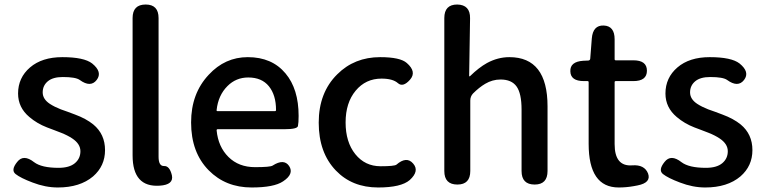

<svg xmlns="http://www.w3.org/2000/svg" viewBox="-20 -817 3386 850"><path d="M236 13Q181 13 124 -9Q71 -29 49 -46.5Q27 -64 56 -100Q84 -136 131 -99Q164 -74 239 -74Q287 -74 311.5 -94.5Q336 -115 336 -147.5Q336 -180 300 -204Q279 -218 251 -229Q222 -240 218.5 -241.5Q215 -243 188 -253Q144 -270 110 -299Q60 -341 60 -403Q60 -473 113 -518.5Q166 -564 256 -564Q352 -564 388 -536Q435 -498 408 -463Q381 -428 333 -463Q315 -476 258 -476Q214 -476 191.5 -457Q169 -438 169 -408Q169 -378 201 -357Q221 -344 249 -333Q277 -323 280 -322Q283 -321 312 -310Q361 -292 393 -266Q445 -223 445 -152.5Q445 -82 392 -36Q334 13 236 13Z M567 -129V-737Q567 -797 625 -797Q682 -797 682 -737V-123Q682 -81 706.5 -82Q731 -83 741 -41Q750 1 687 5Q567 13 567 -129Z M1094 13Q979 13 904 -63Q826 -142 826 -275Q826 -403 904 -486Q976 -564 1077 -564Q1184 -564 1244 -492Q1302 -423 1302 -304Q1302 -273 1299 -259Q1296 -245 1240 -245H944Q939 -245 939 -240Q946 -167 991.5 -122Q1037 -77 1109 -77Q1177 -77 1187 -84Q1237 -116 1260 -82Q1283 -47 1233 -14Q1193 13 1094 13ZM939 -330Q938 -325 943 -325H1197Q1202 -325 1202 -330Q1202 -396 1170.5 -435Q1139 -474 1079 -474Q1025 -474 987 -436Q946 -395 939 -330Z M1654 13Q1539 13 1467 -62Q1391 -141 1391 -274Q1391 -407 1473 -488Q1549 -564 1663 -564Q1752 -564 1781 -538Q1826 -499 1795 -464Q1764 -429 1741.5 -449Q1719 -469 1669 -469Q1599 -469 1554.5 -415.5Q1510 -362 1510 -275Q1510 -188 1553 -134.5Q1596 -81 1665 -81Q1726 -81 1735 -88Q1780 -127 1809 -93Q1838 -60 1794 -20Q1756 13 1654 13Z M2005 0Q1947 0 1947 -60V-737Q1947 -797 2004 -797Q2062 -796 2061 -736L2057 -482Q2057 -477 2061 -480Q2100 -518 2136 -538Q2184 -564 2235 -564Q2404 -564 2404 -346V-60Q2404 0 2347 0Q2289 0 2289 -60V-332Q2289 -403 2267 -434Q2245 -465 2196 -465Q2160 -465 2128 -446Q2101 -430 2074 -403Q2062 -390 2062 -372V-60Q2062 0 2005 0Z M2786 7Q2753 13 2719 13Q2586 13 2586 -180V-453Q2586 -458 2581 -458H2565Q2506 -458 2505 -501Q2503 -544 2562 -548L2585 -549Q2592 -550 2593 -557L2600 -647Q2605 -706 2653 -704Q2701 -702 2701 -643V-555Q2701 -550 2706 -550H2784Q2844 -550 2844 -504Q2844 -458 2784 -458H2706Q2701 -458 2701 -453V-179Q2701 -79 2779 -85Q2833 -89 2849 -49Q2864 -8 2802 4Z M3102 13Q3047 13 2990 -9Q2937 -29 2915 -46.5Q2893 -64 2922 -100Q2950 -136 2997 -99Q3030 -74 3105 -74Q3153 -74 3177.5 -94.5Q3202 -115 3202 -147.5Q3202 -180 3166 -204Q3145 -218 3117 -229Q3088 -240 3084.5 -241.5Q3081 -243 3054 -253Q3010 -270 2976 -299Q2926 -341 2926 -403Q2926 -473 2979 -518.5Q3032 -564 3122 -564Q3218 -564 3254 -536Q3301 -498 3274 -463Q3247 -428 3199 -463Q3181 -476 3124 -476Q3080 -476 3057.5 -457Q3035 -438 3035 -408Q3035 -378 3067 -357Q3087 -344 3115 -333Q3143 -323 3146 -322Q3149 -321 3178 -310Q3227 -292 3259 -266Q3311 -223 3311 -152.5Q3311 -82 3258 -36Q3200 13 3102 13Z"/></svg>

Font: Resource Han Rounded JP Medium
Style: Regular
Weight: 500
Designer: Cyano Hao (round all glyphs); Ryoko NISHIZUKA 西塚涼子 (kana, bopomofo & ideographs); Paul D. Hunt (Latin, Greek & Cyrillic)
Foundry: Cyano Hao
Version: 0.990